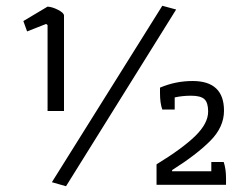

<svg xmlns="http://www.w3.org/2000/svg" viewBox="-20 -641 828 666"><path d="M160 -9 543 -621 591 -608 209 5ZM145 -554 140 -558 74 -532 61 -568 145 -618Q162 -617 182 -606.5Q202 -596 202 -587V-256H145ZM523 -71Q613 -126 657.5 -169.5Q702 -213 702 -254Q702 -285 689 -297Q676 -309 643 -309Q612 -309 586 -303V-261H543Q535 -283 535 -318V-337Q589 -360 648 -360Q757 -360 757 -257Q757 -200 709 -152Q661 -104 577 -51V-47H713V-79H756Q764 -55 764 -23V0H523Z"/></svg>

Font: Athiti
Style: Regular
Weight: 400
Designer: CadsonDemak Team
Foundry: CadsonDemak
Version: Version 1.032